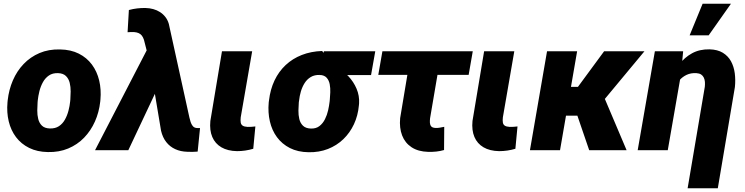

<svg xmlns="http://www.w3.org/2000/svg" viewBox="-20 -802 3978 1025"><path d="M20 -255.9 21 -266.1Q27.3 -323.2 48.8 -373Q70.3 -422.9 106.2 -460.4Q142.1 -498 190.9 -518.8Q239.7 -539.6 300.3 -538.1Q358.4 -537.1 400.9 -515.6Q443.4 -494.1 470.7 -457.3Q498 -420.4 509.5 -372.3Q521 -324.2 516.1 -270L515.1 -259.3Q508.8 -202.6 486.8 -153.3Q464.8 -104 429 -66.9Q393.1 -29.8 344.2 -9.3Q295.4 11.2 235.4 9.8Q178.2 8.8 135.5 -12.5Q92.8 -33.7 65.4 -70.1Q38.1 -106.4 26.6 -154.1Q15.1 -201.7 20 -255.9ZM181.6 -266.1 180.7 -255.9Q179.2 -235.8 179 -212.2Q178.7 -188.5 184.1 -166.7Q189.5 -145 203.9 -131.1Q218.3 -117.2 245.6 -116.2Q274.9 -115.2 294.7 -128.4Q314.5 -141.6 326.7 -163.6Q338.9 -185.5 345.5 -210.9Q352.1 -236.3 354.5 -259.8L355.5 -270Q356.9 -289.6 357.2 -313.7Q357.4 -337.9 352.1 -359.9Q346.7 -381.8 332 -396.2Q317.4 -410.6 290 -411.6Q260.7 -412.6 241 -398.9Q221.2 -385.3 209 -363Q196.8 -340.8 190.4 -315.2Q184.1 -289.6 181.6 -266.1Z M812.5 -313 665 0H487.3L768.6 -543.9L881.8 -543.5ZM757.3 -759.3Q778.8 -758.8 798.3 -753.4Q817.9 -748 834.2 -737.5Q850.6 -727.1 862.8 -711.4Q875 -695.8 881.3 -674.3L991.2 -174.3Q993.7 -163.1 997.6 -150.9Q1001.5 -138.7 1008.8 -129.4Q1016.1 -120.1 1029.3 -118.7Q1034.2 -118.2 1038.8 -118.2Q1043.5 -118.2 1047.9 -118.2L1035.2 7.3Q1021.5 8.8 1007.6 8.8Q993.7 8.8 980 8.3Q943.8 7.3 915.3 -5.9Q886.7 -19 867.4 -43.7Q848.1 -68.4 839.8 -104L777.8 -474.6L748.5 -589.4Q744.1 -603 737.1 -612.1Q730 -621.1 719.5 -625.5Q709 -629.9 694.8 -630.9Q686 -631.3 677.7 -630.9Q669.4 -630.4 661.1 -629.9L668 -748.5Q689.5 -754.4 712.2 -757.1Q734.9 -759.8 757.3 -759.3Z M1165 -528.3H1326.2L1265.1 -175.8Q1263.2 -158.7 1265.1 -147.7Q1267.1 -136.7 1275.6 -131.1Q1284.2 -125.5 1301.8 -124.5Q1312.5 -124 1322.8 -125Q1333 -126 1343.3 -127L1332 -7.8Q1311 -1.5 1289.1 1.7Q1267.1 4.9 1245.1 4.9Q1195.3 3.9 1161.9 -15.6Q1128.4 -35.2 1113.3 -70.8Q1098.1 -106.4 1103 -156.2Z M1414.6 -255.4 1416 -265.6Q1422.9 -324.7 1445.6 -372.6Q1468.3 -420.4 1505.1 -454.8Q1542 -489.3 1591.1 -508.5Q1640.1 -527.8 1699.7 -529.8Q1714.4 -513.2 1722.9 -496.8Q1731.4 -480.5 1742.4 -466.1Q1753.4 -451.7 1774.9 -441.9Q1811 -425.3 1839.4 -395.5Q1867.7 -365.7 1883.5 -328.4Q1899.4 -291 1897 -250.5L1896 -239.7Q1891.1 -185.1 1869.6 -138.9Q1848.1 -92.8 1812.7 -58.8Q1777.3 -24.9 1730.5 -6.6Q1683.6 11.7 1627.4 10.7Q1569.8 9.8 1527.6 -11.7Q1485.4 -33.2 1458.5 -69.8Q1431.6 -106.4 1420.7 -154.1Q1409.7 -201.7 1414.6 -255.4ZM1576.7 -265.6 1575.2 -255.4Q1573.7 -235.4 1573.2 -211.7Q1572.8 -188 1577.9 -166.5Q1583 -145 1597.4 -130.9Q1611.8 -116.7 1639.2 -115.7Q1667 -114.7 1685.3 -128.9Q1703.6 -143.1 1714.8 -165.5Q1726.1 -188 1731.7 -213.1Q1737.3 -238.3 1739.7 -259.8L1740.7 -270Q1742.2 -287.1 1743.2 -309.3Q1744.1 -331.5 1740.2 -352.3Q1736.3 -373 1723.9 -387Q1711.4 -400.9 1687 -401.9Q1659.2 -402.8 1639.2 -390.9Q1619.1 -378.9 1606.2 -358.4Q1593.3 -337.9 1586.2 -313.5Q1579.1 -289.1 1576.7 -265.6ZM1983.4 -528.3 1960.9 -401.4H1686.5L1709 -528.3Z M2503.9 -528.3 2481.9 -402.3H1999.5L2021.5 -528.3ZM2175.8 -528.3H2336.9L2275.9 -170.4Q2274.4 -157.2 2275.1 -146Q2275.9 -134.8 2282 -127.4Q2288.1 -120.1 2303.2 -119.1Q2315.4 -118.2 2327.4 -120.4Q2339.4 -122.6 2351.6 -125L2350.6 -1Q2330.1 4.9 2309.1 7.1Q2288.1 9.3 2266.1 8.8Q2212.4 7.3 2177.2 -15.9Q2142.1 -39.1 2126.7 -79.1Q2111.3 -119.1 2116.2 -171.4Z M2564.5 -528.3H2725.6L2664.6 -175.8Q2662.6 -158.7 2664.6 -147.7Q2666.5 -136.7 2675 -131.1Q2683.6 -125.5 2701.2 -124.5Q2711.9 -124 2722.2 -125Q2732.4 -126 2742.7 -127L2731.4 -7.8Q2710.4 -1.5 2688.5 1.7Q2666.5 4.9 2644.5 4.9Q2594.7 3.9 2561.3 -15.6Q2527.8 -35.2 2512.7 -70.8Q2497.6 -106.4 2502.4 -156.2Z M3061 -528.3 2969.7 0H2809.1L2900.4 -528.3ZM3420.4 -528.3 3134.8 -184.6H2980.5L2988.8 -338.4H3065.4L3205.1 -528.3ZM3125.5 0 3050.3 -219.7 3204.1 -285.6 3325.2 0Z M3615.7 -406.7 3544.9 0H3384.3L3476.1 -528.3H3627ZM3564.9 -282.2 3540 -280.8Q3544.9 -327.1 3561.3 -373.3Q3577.6 -419.4 3605.7 -457.3Q3633.8 -495.1 3674.1 -517.3Q3714.4 -539.6 3767.6 -538.6Q3810.5 -537.6 3838.9 -520.3Q3867.2 -502.9 3882.6 -474.6Q3897.9 -446.3 3902.6 -410.9Q3907.2 -375.5 3903.3 -337.4L3812 203.1H3650.9L3742.7 -338.9Q3744.1 -352.5 3743.2 -365Q3742.2 -377.4 3737.3 -387.7Q3732.4 -397.9 3722.9 -404.3Q3713.4 -410.6 3697.3 -411.6Q3668.5 -413.1 3646 -402.6Q3623.5 -392.1 3607.2 -373.5Q3590.8 -355 3580.3 -331.1Q3569.8 -307.1 3564.9 -282.2ZM3661.6 -613.3 3731 -782.2H3882.3L3763.2 -613.3Z"/></svg>

Font: Roboto Black
Style: Italic
Weight: 900
Italic angle: -12°
Designer: Christian Robertson
Foundry: Google
Version: Version 3.0; 2020